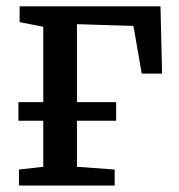

<svg xmlns="http://www.w3.org/2000/svg" viewBox="-20 -575 555 595"><path d="M38.8 0V-49.6L114.1 -58.1V-492.1L40.8 -506.4V-555.3H477.3L482.3 -346.9H419.2L393.5 -494.7L218.5 -500.1V-58.1L335.4 -49.6V0ZM37.1 -258.4H339.9V-200.9H37.1Z"/></svg>

Font: Merriweather Light
Style: Regular
Weight: 300
Designer: Eben Sorkin
Foundry: Eben Sorkin
Version: Version 2.100